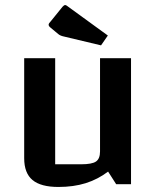

<svg xmlns="http://www.w3.org/2000/svg" viewBox="-20 -731 620 762"><path d="M500 -500V0H441L409 -50Q368 -19 320 -4Q272 11 212 11Q142 11 109 -16.5Q76 -44 76 -103V-500H199V-79H302Q345 -79 361 -90Q377 -101 377 -130V-500ZM381 -551 234 -586Q219 -589 211 -596L181 -621Q173 -627 173 -633Q173 -638 181 -646L228 -704Q234 -711 239 -711Q242 -711 247 -707L408 -590Z"/></svg>

Font: Changa Medium
Style: Regular
Weight: 500
Designer: Eduardo Rodriguez Tunni
Foundry: Eduardo Rodriguez Tunni
Version: Version 3.003